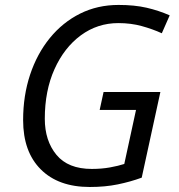

<svg xmlns="http://www.w3.org/2000/svg" viewBox="-20 -744 720 774"><path d="M341.8 9.8Q215.3 9.8 144.3 -61.3Q73.2 -132.3 73.2 -259.8Q73.2 -358.4 101.3 -442.9Q129.4 -527.3 180.9 -590.6Q232.4 -653.8 302.7 -689Q373 -724.1 458 -724.1Q522 -724.1 570.8 -712.9Q619.6 -701.7 664.1 -682.1L632.3 -609.9Q594.7 -627 551.3 -638.9Q507.8 -650.9 457 -650.9Q373 -650.9 305.9 -601.6Q238.8 -552.2 199.7 -465.3Q160.6 -378.4 160.6 -265.1Q160.6 -176.8 207.5 -119.9Q254.4 -63 350.1 -63Q389.6 -63 423.3 -69.1Q457 -75.2 481 -83L528.3 -300.8H381.8L397.5 -373H626.5L551.3 -27.8Q505.9 -11.2 454.8 -0.7Q403.8 9.8 341.8 9.8Z"/></svg>

Font: Open Sans
Style: Italic
Weight: 400
Italic angle: -12°
Designer: Monotype Design Team
Foundry: Monotype Imaging Inc.
Version: Version 3.000; ttfautohint (v1.8.4)